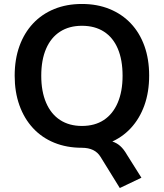

<svg xmlns="http://www.w3.org/2000/svg" viewBox="-20 -735 825 968"><path d="M584 213 487 56Q473 33 449.5 21.5Q426 10 392 10L491 -29Q522 -29 545 -22Q568 -15 586 1Q604 17 620 45L693 161ZM393 10Q316 10 253.5 -15.5Q191 -41 146.5 -89Q102 -137 78 -204Q54 -271 54 -353Q54 -436 78 -502.5Q102 -569 146.5 -616.5Q191 -664 253.5 -689.5Q316 -715 393 -715Q470 -715 532.5 -689.5Q595 -664 639.5 -617Q684 -570 708 -503.5Q732 -437 732 -354Q732 -271 708 -204Q684 -137 639.5 -89Q595 -41 532.5 -15.5Q470 10 393 10ZM393 -100Q458 -100 503.5 -130Q549 -160 573.5 -217Q598 -274 598 -353Q598 -433 574 -489.5Q550 -546 504 -575.5Q458 -605 393 -605Q329 -605 283 -575.5Q237 -546 212.5 -489.5Q188 -433 188 -353Q188 -274 212.5 -217Q237 -160 283 -130Q329 -100 393 -100Z"/></svg>

Font: NunitoSans3
Style: Bold
Weight: 700
Designer: Vernon Adams
Foundry: Vernon Adams
Version: Version 3.101;gftools[0.9.27]